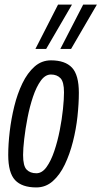

<svg xmlns="http://www.w3.org/2000/svg" viewBox="-20 -810 444 840"><path d="M139 10Q76 10 46 -22Q16 -54 16 -132Q16 -179 22.5 -234.5Q29 -290 42.5 -345Q56 -400 78 -445.5Q100 -491 131 -518.5Q162 -546 203 -546Q265 -546 295 -514Q325 -482 325 -404Q325 -357 319 -301Q313 -245 299 -190Q285 -135 263.5 -90Q242 -45 211 -17.5Q180 10 139 10ZM139 -52Q164 -52 183.5 -79Q203 -106 217.5 -149Q232 -192 241.5 -240.5Q251 -289 255.5 -333Q260 -377 260 -406Q260 -452 244.5 -468Q229 -484 203 -484Q178 -484 158.5 -457Q139 -430 124.5 -387Q110 -344 100.5 -295Q91 -246 86 -202.5Q81 -159 81 -132Q81 -84 96.5 -68Q112 -52 139 -52ZM244 -596 344 -790H404L291 -596ZM135 -596 234 -790H295L182 -596Z"/></svg>

Font: Georama Condensed
Style: Italic
Weight: 400
Width: 3
Italic angle: -9°
Designer: Jean-Baptiste Levee
Foundry: Production Type
Version: Version 1.000